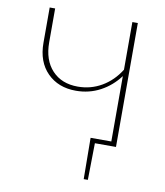

<svg xmlns="http://www.w3.org/2000/svg" viewBox="-92 -734 863 1004"><g transform="rotate(10 339.5 -231.5)"><path d="M558 -658V0H446L443 195H421L419 -24H529V-371Q488 -316 429 -284.5Q370 -253 300 -253Q206 -253 148 -311.5Q90 -370 90 -471V-658H119V-478Q119 -384 169.5 -330Q220 -276 306 -276Q375 -276 433 -310Q491 -344 529 -405V-658Z"/></g></svg>

Font: Ysabeau SC Extralight
Style: Regular
Weight: 200
Designer: Christian Thalmann (Catharsis Fonts)
Version: Version 0.003